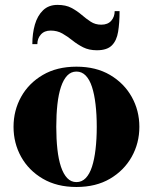

<svg xmlns="http://www.w3.org/2000/svg" viewBox="-20 -736 610 766"><path d="M285 10Q207 10 150.8 -23Q94.5 -56 64.2 -110.5Q34 -165 34 -230Q34 -295 64.2 -349.5Q94.5 -404 150.8 -437Q207 -470 285 -470Q363 -470 419 -437Q475 -404 505.5 -349.5Q536 -295 536 -230Q536 -165 505.5 -110.5Q475 -56 419 -23Q363 10 285 10ZM285 -9.5Q306.5 -9.5 322 -25.5Q337.5 -41.5 347 -70.8Q356.5 -100 361.2 -140.5Q366 -181 366 -230Q366 -279 361.2 -319.5Q356.5 -360 347 -389.2Q337.5 -418.5 322 -434.5Q306.5 -450.5 285 -450.5Q263.5 -450.5 248.2 -434.5Q233 -418.5 223.2 -389.2Q213.5 -360 209 -319.5Q204.5 -279 204.5 -230Q204.5 -181 209 -140.5Q213.5 -100 223.2 -70.8Q233 -41.5 248.2 -25.5Q263.5 -9.5 285 -9.5ZM366.5 -535.5Q335 -535.5 311.8 -547.2Q288.5 -559 269 -574.8Q249.5 -590.5 229 -602.2Q208.5 -614 182 -614Q157 -614 143 -598.2Q129 -582.5 129 -560H109Q109 -602.5 119.2 -638Q129.5 -673.5 151.8 -695Q174 -716.5 209.5 -716.5Q242.5 -716.5 265 -704.5Q287.5 -692.5 305.5 -677Q323.5 -661.5 341.8 -649.5Q360 -637.5 384 -637.5Q410 -637.5 423.8 -653.2Q437.5 -669 437.5 -691.5H457Q457 -644.5 451.2 -609.2Q445.5 -574 426.2 -554.8Q407 -535.5 366.5 -535.5Z"/></svg>

Font: Bodoni Moda 11pt ExtraBold
Style: Regular
Weight: 800
Designer: Owen Earl
Foundry: indestructible type
Version: Version 2.004